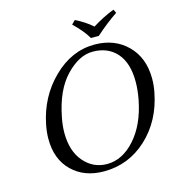

<svg xmlns="http://www.w3.org/2000/svg" viewBox="-119 -914 945 1026"><g transform="rotate(-15 353.5 -401.0)"><path d="M436 -624Q360.8 -624 287.8 -548.1Q214.8 -472.2 187 -327.1Q178.2 -283.2 178.2 -243.7Q178.2 -142.1 229.5 -83Q280.8 -23.9 356.9 -23.9Q441.9 -23.9 511.5 -101.6Q581.1 -179.2 606.9 -310.1Q617.2 -363.8 617.2 -410.2Q617.2 -514.2 568.4 -569.1Q519.5 -624 436 -624ZM699.2 -329.1Q670.4 -178.2 569.1 -84.2Q467.8 9.8 331.1 9.8Q222.2 9.8 154.8 -55.9Q87.4 -121.6 87.4 -234.4Q87.4 -270.5 95.2 -310.1Q124 -458 226.1 -558.1Q328.1 -658.2 455.1 -658.2Q565.9 -658.2 636.2 -588.4Q706.5 -518.6 706.5 -402.8Q706.5 -366.7 699.2 -329.1ZM446.8 -696.8Q420.9 -741.7 368.2 -792L388.2 -812Q439.9 -787.1 481 -751Q543.9 -790 602.1 -812L611.8 -792Q551.8 -752 490.2 -696.8Z"/></g></svg>

Font: Linux Libertine
Style: Italic
Weight: 400
Italic angle: -12°
Designer: Philipp H. Poll
Foundry: Philipp H. Poll
Version: Version 5.1.6 ; ttfautohint (v0.9)